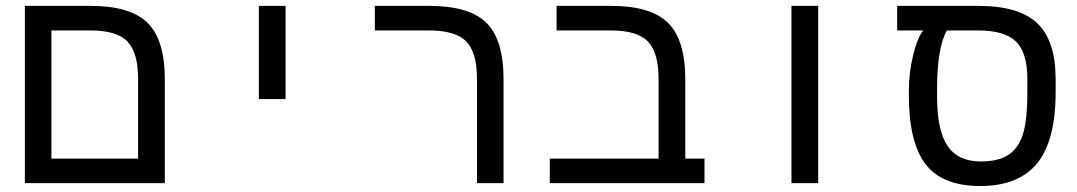

<svg xmlns="http://www.w3.org/2000/svg" viewBox="-20 -619 3641 649"><path d="M537.1 0H64V-599.1H286.1Q420.9 -599.1 479 -541.5Q537.1 -483.9 537.1 -351.1ZM153.8 -516.1V-83H446.8V-352.1Q446.8 -440.9 410.9 -478.5Q375 -516.1 285.2 -516.1Z M855 -599.1H945.3V-284.2H855Z M1682.1 0H1592.3V-352.1Q1592.3 -441.9 1555.9 -479Q1519.5 -516.1 1430.2 -516.1H1247.1V-599.1H1431.2Q1565.9 -599.1 1624 -542Q1682.1 -484.9 1682.1 -351.1Z M1861.3 -516.1V-599.1H2045.4Q2180.2 -599.1 2238.3 -541.5Q2296.4 -483.9 2296.4 -351.1V-83H2361.3V0H1838.4V-83H2206.1V-352.1Q2206.1 -440.9 2170.2 -478.5Q2134.3 -516.1 2044.4 -516.1Z M2655.3 -599.1H2745.6V0H2655.3Z M3052.2 -314Q3052.2 -372.6 3066.4 -431.6Q3080.6 -490.7 3100.6 -516.1H3012.7V-599.1H3286.6Q3425.3 -599.1 3486.8 -539.8Q3548.3 -480.5 3548.3 -351.1V-308.1Q3548.3 -144 3485.8 -67.1Q3423.3 9.8 3293.5 9.8Q3165.5 9.8 3108.9 -63.7Q3052.2 -137.2 3052.2 -296.9ZM3180.7 -516.1Q3147.5 -457.5 3147.5 -317.9V-292Q3147.5 -177.7 3183.1 -125.5Q3218.8 -73.2 3295.4 -73.2Q3354.5 -73.2 3388.4 -95.5Q3422.4 -117.7 3437.5 -164.6Q3452.6 -211.4 3452.6 -309.1V-352.1Q3452.6 -440.4 3414.6 -478.3Q3376.5 -516.1 3285.6 -516.1Z"/></svg>

Font: Liberation Mono
Style: Regular
Weight: 400
Monospace: yes
Designer: Steve Matteson
Foundry: Ascender Corporation
Version: Version 2.1.5